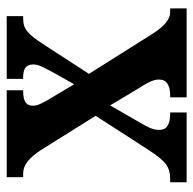

<svg xmlns="http://www.w3.org/2000/svg" viewBox="-22 -554 576 572"><g transform="rotate(-90 266.0 -268.0)"><path d="M9 0H217V-49H215C179 -49 165 -60 165 -82C165 -101 174 -117 185 -136L238 -228L284 -151C310 -111 315 -97 315 -82C315 -60 299 -49 266 -49H262V0H527V-49H516C496 -49 475 -64 451 -102L332 -291L417 -422C451 -475 466 -487 497 -487H504V-536H317V-487H321C344 -487 360 -481 360 -457C360 -439 349 -423 338 -401L301 -335L255 -412C244 -432 237 -444 237 -458C237 -474 245 -487 280 -487H283V-536H24V-487H35C61 -487 82 -469 105 -434L207 -271L105 -113C72 -63 56 -49 17 -49H9Z"/></g></svg>

Font: Noto Serif Tamil ExtraCondensed
Style: Bold Italic
Weight: 700
Width: 2
Italic angle: -12°
Designer: Indian Type Foundry, Tom Grace, and the Monotype Design Team
Foundry: Monotype Imaging Inc.
Version: Version 2.003